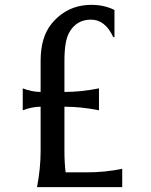

<svg xmlns="http://www.w3.org/2000/svg" viewBox="-20 -767 619 787"><path d="M131.8 0Q146.5 -78.1 146.5 -146.5V-329.6Q111.8 -329.6 73.2 -314.9V-404.8Q111.3 -390.1 146.5 -390.1V-517.6Q146.5 -613.8 190.4 -668.5Q254.4 -747.1 355 -747.1Q407.2 -747.1 449.2 -726.1V-614.7H444.3Q411.1 -686.5 353 -686.5Q292 -686.5 262.7 -631.8Q244.1 -597.2 244.1 -517.6V-390.1Q312.5 -390.1 385.7 -404.8V-314.9Q312.5 -329.6 244.1 -329.6V-146.5Q244.1 -100.6 249 -60.5H334.5Q411.6 -60.5 481 -75.2V0Z"/></svg>

Font: Classica
Style: Book
Weight: 400
Version: Version 1.001